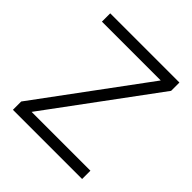

<svg xmlns="http://www.w3.org/2000/svg" viewBox="-187 -841 981 981"><g transform="rotate(45 304.0 -350.0)"><path d="M53 0H553V-60H128L556 -640V-700H56V-640H481L53 -60Z"/></g></svg>

Font: Unageo Variable
Style: Regular
Weight: 300
Designer: Richard Sepsi
Foundry: Richard Sepsi
Version: Version 2.200